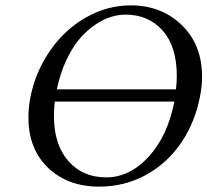

<svg xmlns="http://www.w3.org/2000/svg" viewBox="-20 -677 766 709"><path d="M624 -301.8H182.1Q179.2 -274.4 179.2 -249Q179.2 -142.6 232.4 -82.3Q285.6 -22 372.1 -22Q458.5 -22 528.6 -97.9Q598.6 -173.8 624 -301.8ZM629.9 -347.2Q632.8 -374 632.8 -397Q632.8 -505.9 580.3 -564.5Q527.8 -623 443.8 -623Q415 -623 385.7 -613.3Q356.4 -603.5 326.2 -582Q295.9 -560.5 270.3 -529.1Q244.6 -497.6 223.1 -450.7Q201.7 -403.8 189.9 -347.2ZM720.2 -329.1Q702.6 -229.5 650.6 -152.1Q598.6 -74.7 519.3 -31.2Q439.9 12.2 346.2 12.2Q230.5 12.2 157.7 -57.1Q85 -126.5 85 -243.2Q85 -275.4 90.8 -310.1Q108.4 -406.7 162.4 -486.3Q216.3 -565.9 295.7 -611.6Q375 -657.2 462.9 -657.2Q575.7 -657.2 650.9 -584.7Q726.1 -512.2 726.1 -394Q726.1 -363.3 720.2 -329.1Z"/></svg>

Font: Linux Libertine G
Style: Italic
Weight: 400
Italic angle: -12°
Designer: Philipp H. Poll
Foundry: Philipp H. Poll
Version: Version 5.1.3